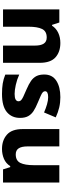

<svg xmlns="http://www.w3.org/2000/svg" viewBox="612 -1210 609 1872"><g transform="rotate(90 916.0 -274.5)"><path d="M399 -559Q486 -559 539.5 -511.5Q593 -464 593 -358V0H425V-311Q425 -368 406 -397Q387 -426 346 -426Q285 -426 263 -380.5Q241 -335 241 -250V0H72V-549H200L223 -478H231Q257 -518 301 -538.5Q345 -559 399 -559Z M1130 -166Q1130 -85 1073.5 -37.5Q1017 10 897 10Q839 10 795.5 3Q752 -4 708 -22V-158Q756 -136 808 -124.5Q860 -113 896 -113Q934 -113 951 -123Q968 -133 968 -151Q968 -164 959.5 -174Q951 -184 925.5 -196.5Q900 -209 850 -230Q801 -251 769.5 -273Q738 -295 722.5 -325.5Q707 -356 707 -402Q707 -480 767.5 -519.5Q828 -559 928 -559Q981 -559 1028 -548Q1075 -537 1125 -514L1077 -400Q1036 -418 997.5 -429Q959 -440 928 -440Q870 -440 870 -410Q870 -399 878.5 -389.5Q887 -380 911.5 -369Q936 -358 983 -338Q1030 -319 1063 -297.5Q1096 -276 1113 -245Q1130 -214 1130 -166Z M1760 -549V0H1632L1610 -70H1600Q1574 -28 1529 -9Q1484 10 1433 10Q1348 10 1293.5 -38Q1239 -86 1239 -191V-549H1408V-238Q1408 -182 1426.5 -153Q1445 -124 1486 -124Q1547 -124 1569 -169Q1591 -214 1591 -299V-549Z"/></g></svg>

Font: Noto Sans Malayalam ExtraBold
Style: Regular
Weight: 800
Designer: Jelle Bosma - Monotype Design Team
Foundry: Monotype Imaging Inc.
Version: Version 2.104; ttfautohint (v1.8.4.7-5d5b)